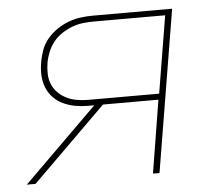

<svg xmlns="http://www.w3.org/2000/svg" viewBox="-43 -567 686 614"><g transform="rotate(-5 300.0 -260.0)"><path d="M19 0 256 -234H237Q216 -234 196 -237.5Q176 -241 157.5 -249.5Q139 -258 125.5 -272Q112 -286 104.5 -304.5Q97 -323 96 -344Q95 -365 99 -386Q102 -405 109 -424.5Q116 -444 130 -460.5Q144 -477 162 -489Q180 -501 199 -508Q218 -515 238 -517.5Q258 -520 278 -520H531L445 0H424L462 -234H284L47 0ZM466 -253 507 -501H278Q261 -501 243 -499Q225 -497 208 -490.5Q191 -484 175 -473.5Q159 -463 147.5 -448.5Q136 -434 129 -417Q122 -400 119 -383Q116 -365 116.5 -347Q117 -329 123.5 -313.5Q130 -298 142 -286Q154 -274 169.5 -266.5Q185 -259 202.5 -256Q220 -253 238 -253Z"/></g></svg>

Font: Iosevka Aile Thin Oblique
Style: Regular
Weight: 100
Italic angle: -9°
Designer: Belleve Invis
Foundry: Belleve Invis
Version: Version 31.1.0; ttfautohint (v1.8.4)